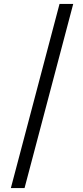

<svg xmlns="http://www.w3.org/2000/svg" viewBox="-20 -820 425 982"><path d="M35.5 142 284.5 -800H354.5L105.5 142Z"/></svg>

Font: Trispace SemiCondensed Light
Style: Regular
Weight: 300
Width: 4
Designer: Tyler Finck
Foundry: Etcetera Type Company
Version: Version 1.210; ttfautohint (v1.8.3)